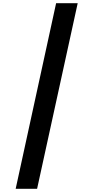

<svg xmlns="http://www.w3.org/2000/svg" viewBox="-20 -813 584 1201"><path d="M466 -793 212 368H78L331 -793Z"/></svg>

Font: Noto Sans Kannada SemiCondensed ExtraBold
Style: Regular
Weight: 800
Width: 4
Designer: Jelle Bosma - Monotype Design Team
Foundry: Monotype Imaging Inc.
Version: Version 2.005; ttfautohint (v1.8.4.7-5d5b)